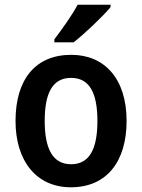

<svg xmlns="http://www.w3.org/2000/svg" viewBox="-20 -786 604 816"><path d="M450 -756V-766H310C286 -721 244 -662 211 -619V-606H293C340 -643 419 -718 450 -756ZM518 -272C518 -453 423 -553 283 -553C130 -553 46 -448 46 -272C46 -99 137 10 281 10C434 10 518 -100 518 -272ZM170 -272C170 -390 203 -455 282 -455C361 -455 394 -390 394 -272C394 -154 361 -88 282 -88C204 -88 170 -154 170 -272Z"/></svg>

Font: Noto Sans Lao Looped SemiCondensed SemiBold
Style: Regular
Weight: 600
Width: 4
Designer: Mark Frömberg, Ben Mitchell
Foundry: The Fontpad Ltd
Version: Version 1.002